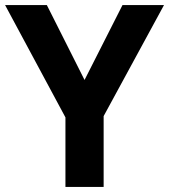

<svg xmlns="http://www.w3.org/2000/svg" viewBox="-20 -734 664 754"><path d="M312 -420 461 -714H624L387 -278V0H237V-273L0 -714H164Z"/></svg>

Font: Noto Sans Balinese
Style: Regular
Weight: 400
Designer: Aditya Bayu, David Williams
Foundry: David Williams
Version: Version 2.003